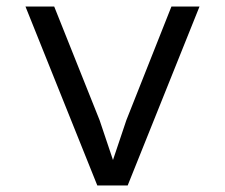

<svg xmlns="http://www.w3.org/2000/svg" viewBox="-20 -568 690 588"><path d="M278 0 58 -548H146L285 -200L326 -78L367 -200L505 -548H591L371 0Z"/></svg>

Font: Azeret Mono Light
Style: Regular
Weight: 300
Designer: Martin Vácha
Foundry: Displaay
Version: Version 1.002